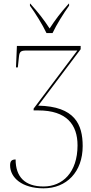

<svg xmlns="http://www.w3.org/2000/svg" viewBox="-20 -786 495 1045"><path d="M233 -606H266C287 -651 327 -715 356 -755V-766H354C309 -716 282 -680 250 -631C218 -680 190 -716 145 -766H143V-755C172 -715 212 -651 233 -606ZM217 239C342 239 430 150 430 9C430 -109 387 -207 188 -211L419 -518V-536H72L67 -419H77L83 -476C86 -505 93 -511 124 -511H401L163 -195V-185H189C342 -185 402 -108 402 5C402 153 320 229 217 229C116 229 65 177 65 82C43 82 35 91 35 114C35 181 100 239 217 239Z"/></svg>

Font: Noto Serif Display Thin
Style: Regular
Weight: 100
Designer: Monotype Design Team
Foundry: Monotype Imaging Inc.
Version: Version 2.009